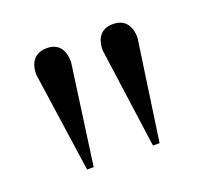

<svg xmlns="http://www.w3.org/2000/svg" viewBox="-66 -788 464 440"><g transform="rotate(-20 166.5 -567.5)"><path d="M94.2 -420.9H78.1L43 -665Q43 -688.5 54.2 -701.2Q65.4 -713.9 85.9 -713.9Q106.9 -713.9 117.4 -701.2Q127.9 -688.5 127.9 -665ZM254.9 -420.9H238.8L205.1 -665Q205.1 -688.5 215.8 -701.2Q226.6 -713.9 247.1 -713.9Q268.1 -713.9 279.1 -701.2Q290 -688.5 290 -665Z"/></g></svg>

Font: Charis SIL Phon
Style: Regular
Weight: 400
Foundry: SIL International
Version: Version 5.000